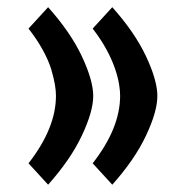

<svg xmlns="http://www.w3.org/2000/svg" viewBox="-20 -485 490 526"><path d="M111.8 21C152.3 -24.4 183.1 -68.8 204.1 -113.3C225.1 -157.7 235.4 -193.8 235.4 -222.2C235.4 -250 225.1 -286.6 204.1 -331.1C183.1 -375.5 152.3 -419.9 111.8 -465.3L58.1 -406.7C88.9 -367.7 110.8 -326.7 120.6 -294.4C129.9 -262.2 133.3 -240.7 133.3 -222.7C133.3 -163.6 108.4 -102.1 58.1 -37.6ZM287.6 21C328.1 -24.4 358.9 -68.8 379.9 -113.3C400.9 -157.7 411.1 -193.8 411.1 -222.2C411.1 -250 400.9 -286.6 379.9 -331.1C358.9 -375.5 328.1 -419.9 287.6 -465.3L233.9 -406.7C298.8 -322.8 309.1 -253.4 309.1 -222.7C309.1 -163.6 284.2 -102.1 233.9 -37.6Z"/></svg>

Font: Sahel
Style: Bold
Weight: 700
Foundry: Saber Rastikerdar (saber.rastikerdar@gmail.com)
Version: Version 3.4.0